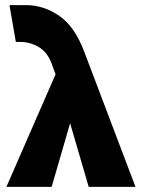

<svg xmlns="http://www.w3.org/2000/svg" viewBox="-20 -731 550 751"><path d="M327 0 230 -332Q219 -373 211 -399Q203 -425 197 -441.5Q191 -458 186 -471Q170 -522 135.5 -544.5Q101 -567 58 -567Q52 -567 50.5 -567Q49 -567 42 -567L17 -711Q29 -711 46.5 -711Q64 -711 82 -711Q150 -711 211 -669.5Q272 -628 309 -530L510 0ZM5 0 219 -490 278 -331 182 0Z"/></svg>

Font: Ysabeau Office Black
Style: Regular
Weight: 900
Designer: Christian Thalmann (Catharsis Fonts)
Version: Version 2.001;gftools[0.9.30]; featfreeze: tnum,lnum,ss02